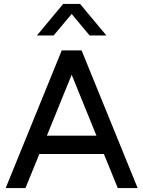

<svg xmlns="http://www.w3.org/2000/svg" viewBox="-20 -952 726 972"><path d="M167 -772.5 299.8 -932.1H385.3L518.6 -772.5H433.6L342.8 -881.3L251.5 -772.5ZM8.8 0 292.5 -696.8H393.1L676.8 0H576.2L505.9 -172.4H179.2L108.9 0ZM217.3 -265.1H468.3L342.8 -573.7Z"/></svg>

Font: Basically A Sans Serif Medium
Style: Regular
Weight: 500
Designer: Hyung-Suk Kim
Foundry: Mental Design
Version: 1.000